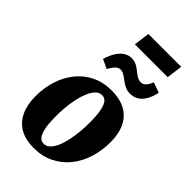

<svg xmlns="http://www.w3.org/2000/svg" viewBox="-289 -1057 1162 1162"><g transform="rotate(45 292.5 -475.5)"><path d="M336 -566.5Q405 -566.5 453 -541Q501 -515.5 526.2 -465.5Q551.5 -415.5 552 -343Q552.5 -270 532.2 -205.2Q512 -140.5 472.5 -91.2Q433 -42 376 -14Q319 14 246 14Q179 14 131.8 -12Q84.5 -38 59.5 -88.5Q34.5 -139 33.5 -211Q33 -285 53.2 -349.5Q73.5 -414 112.8 -462.8Q152 -511.5 208.2 -539Q264.5 -566.5 336 -566.5ZM315.5 -505.5Q291 -505.5 273 -487Q255 -468.5 242 -437.5Q229 -406.5 221 -368.8Q213 -331 209.5 -291Q206 -251 206.5 -215.5Q207 -149 215.5 -112.5Q224 -76 238.2 -61.5Q252.5 -47 270.5 -47Q295 -47 313.2 -65.2Q331.5 -83.5 344.2 -114.2Q357 -145 364.8 -183.2Q372.5 -221.5 376 -261.5Q379.5 -301.5 379 -338.5Q378.5 -405 370 -441.2Q361.5 -477.5 347.5 -491.5Q333.5 -505.5 315.5 -505.5ZM163 -664.5Q176 -707 194.2 -735Q212.5 -763 234.8 -776.8Q257 -790.5 281.5 -790.5Q307 -790.5 325.5 -780.8Q344 -771 359.5 -758Q375 -745 390.8 -735.2Q406.5 -725.5 426 -725.5Q441 -725.5 454.5 -737.8Q468 -750 481 -781.5L547 -758Q536.5 -712.5 519 -684.5Q501.5 -656.5 478.2 -643.5Q455 -630.5 427.5 -630.5Q403.5 -630.5 383.8 -640Q364 -649.5 347.5 -662.2Q331 -675 315.8 -684.5Q300.5 -694 284.5 -694Q266.5 -694 252.2 -679.5Q238 -665 222 -636.5ZM250.5 -965H531.5L518 -863H237Z"/></g></svg>

Font: Merriweather 24pt Black
Style: Italic
Weight: 900
Italic angle: -7.8°
Designer: Eben Sorkin
Foundry: Eben Sorkin
Version: Version 2.101